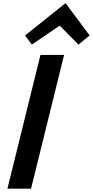

<svg xmlns="http://www.w3.org/2000/svg" viewBox="-20 -1143 563 1163"><path d="M368.2 -810.1 168 0H24.9L225.1 -810.1ZM377.9 -1123 522.9 -928.2 455.1 -873 341.8 -987.8 172.9 -873 131.8 -928.2 376 -1123Z"/></svg>

Font: Sinkin Sans 600 SemiBold Italic
Style: Regular
Weight: 600
Italic angle: -112°
Designer: Keith Bates
Foundry: K-Type
Version: Sinkin Sans (version 1.0)  by Keith Bates   •   © 2014   www